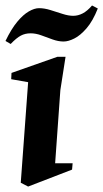

<svg xmlns="http://www.w3.org/2000/svg" viewBox="-23 -673 378 703"><path d="M80 10.1 53 -3.9 80 -372.1 18 -383 19.1 -406 186.9 -465H217L198 -343.1L178.9 -75.1H242.9L240.9 -52ZM16.1 -512 -2.9 -523Q18.3 -567 40.1 -593.2Q61.9 -619.4 82.5 -631.2Q103.1 -643.1 120.1 -643.1Q139.5 -643.1 161.9 -636.1Q184.4 -629.1 206.1 -622.1Q227.7 -615.1 244.9 -615.1Q262.9 -615.1 279.9 -624Q297 -632.9 314 -652.9L335.1 -641.9Q317 -596.1 294.1 -569.6Q271.2 -543.1 249.2 -532.1Q227.2 -521 210 -521Q190.6 -521 169.7 -528.5Q148.9 -536 128.6 -543.5Q108.2 -551 89 -551Q69 -551 53.1 -542.5Q37.1 -534 16.1 -512Z"/></svg>

Font: Ancizar Serif Light
Style: Italic
Weight: 300
Italic angle: -4°
Designer: Cesar Puertas, Viviana Monsalve, Julian Moncada, Julian Prieto, Jose Castro, Felipe Aragon, Mariel Hernandez, Sara Alarc
Version: Version 8.100